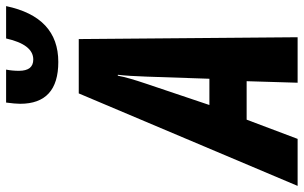

<svg xmlns="http://www.w3.org/2000/svg" viewBox="-263 -792 995 629"><g transform="rotate(-90 234.5 -477.5)"><path d="M243 -717H421L427 0H278L283 -167H157L94 0H-60ZM291 -289 298 -495Q300 -555 304 -589H301Q295 -556 275 -497L205 -289ZM209 -909Q209 -925 213 -955H321Q317 -935 317 -913Q317 -866 354 -866Q403 -866 423 -955H529Q493 -784 346 -784Q209 -784 209 -909Z"/></g></svg>

Font: Noto Sans Display Ex Bold Cond
Style: Italic
Weight: 800
Width: 3
Italic angle: -12°
Designer: Monotype Design team
Foundry: Monotype Imaging Inc.
Version: Version 1.000